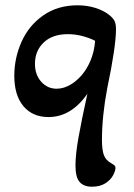

<svg xmlns="http://www.w3.org/2000/svg" viewBox="-20 -429 505 725"><path d="M265 196Q265 154 276.5 89.5Q288 25 310 -75Q249 13 163 13Q103 13 68.5 -28Q34 -69 34 -143Q34 -210 61.5 -271.5Q89 -333 143.5 -371Q198 -409 273 -409Q309 -409 340.5 -399Q372 -389 393 -372Q409 -359 413.5 -347.5Q418 -336 418 -320Q418 -253 385 -96Q365 9 365 100Q365 136 372 156Q379 176 401 188Q408 192 412 195.5Q416 199 416 205Q416 216 407 233Q398 250 378 263Q358 276 327 276Q296 276 280.5 258Q265 240 265 196ZM300 -160Q335 -212 339 -275Q320 -285 292.5 -292.5Q265 -300 236 -300Q178 -300 145 -268.5Q112 -237 112 -188Q112 -147 135.5 -120.5Q159 -94 194 -94Q222 -94 250 -111.5Q278 -129 300 -160Z"/></svg>

Font: AkayaTelivigala
Style: Regular
Weight: 400
Designer: Vaishnavi Murthy Yerkadithaya ( vaishnavimurthy@gmail.com ), Juan Luis Blanco Aristondo ( juan@blancoletters.com )
Version: Version 1.000